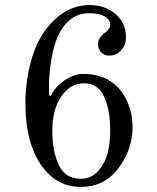

<svg xmlns="http://www.w3.org/2000/svg" viewBox="-20 -720 620 756"><path d="M298 -16Q340 -16 367.5 -48Q395 -80 404.5 -120Q414 -160 414 -206Q414 -286 390 -339Q366 -392 310 -392Q257 -392 221.5 -340.5Q186 -289 186 -206Q186 -123 212 -69.5Q238 -16 298 -16ZM298 16Q200 16 140 -73Q80 -162 80 -314Q80 -396 101 -475Q122 -554 162 -606Q235 -700 333 -700Q404 -700 448 -652Q476 -619 476 -573Q476 -538 451 -516Q434 -501 410 -501Q387 -501 374 -519Q366 -529 366 -548Q366 -563 379 -578Q388 -588 398 -595Q414 -607 414 -623Q414 -641 393.5 -654.5Q373 -668 331 -668Q250 -668 208 -577Q191 -540 182 -484Q173 -428 173 -390V-345L180 -342Q198 -380 235.5 -404.5Q273 -429 308 -429Q375 -429 421 -396Q460 -368 481 -320.5Q502 -273 502 -219Q502 -132 446.5 -58Q391 16 298 16Z"/></svg>

Font: Old Standard TT
Style: Regular
Weight: 400
Designer: Alexey Kryukov <alexios@thessalonica.org.ru>
Version: Version 2.2